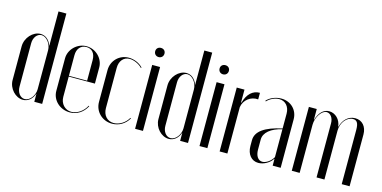

<svg xmlns="http://www.w3.org/2000/svg" viewBox="-70 -1064 2860 1437"><g transform="rotate(15 1360.0 -346.0)"><path d="M238 0H299V-700H238V-435H237C221 -479 190 -503 153 -503C94 -503 39 -443 39 -376V-115C39 -50 93 8 151 8C189 8 221 -17 237 -61H238ZM238 -399V-97C238 -48 202 -1 163 -1C128 -1 102 -36 102 -80V-417C102 -461 128 -496 162 -496C201 -496 238 -448 238 -399Z M376 -374V-121C376 -50 437 8 514 8C570 8 616 -22 644 -74L639 -77C616 -31 569 1 524 1C475 1 438 -39 438 -92V-249H641V-374C641 -443 581 -503 509 -503C437 -503 376 -443 376 -374ZM438 -255V-414C438 -465 466 -497 510 -497C553 -497 579 -466 579 -414V-255Z M706 -371V-124C706 -50 765 8 841 8C895 8 942 -20 969 -67L964 -70C941 -28 895 0 852 0C802 0 768 -38 768 -93V-405C768 -459 799 -495 845 -495C879 -495 920 -476 943 -451L947 -455C921 -484 878 -502 837 -502C763 -502 706 -444 706 -371Z M1014 -600C1014 -579 1029 -564 1050 -564C1071 -564 1086 -579 1086 -600C1086 -621 1071 -635 1050 -635C1029 -635 1014 -621 1014 -600ZM1019 -495V0H1080V-495Z M1368 0H1429V-700H1368V-435H1367C1351 -479 1320 -503 1283 -503C1224 -503 1169 -443 1169 -376V-115C1169 -50 1223 8 1281 8C1319 8 1351 -17 1367 -61H1368ZM1368 -399V-97C1368 -48 1332 -1 1293 -1C1258 -1 1232 -36 1232 -80V-417C1232 -461 1258 -496 1292 -496C1331 -496 1368 -448 1368 -399Z M1513 -600C1513 -579 1528 -564 1549 -564C1570 -564 1585 -579 1585 -600C1585 -621 1570 -635 1549 -635C1528 -635 1513 -621 1513 -600ZM1518 -495V0H1579V-495Z M1674 -495V0H1734V-359C1742 -417 1795 -457 1852 -451V-502C1796 -502 1757 -465 1737 -395H1734V-495Z M1886 -99C1886 -35 1922 8 1975 8C2016 8 2061 -17 2083 -52H2085V0H2147V-376C2147 -448 2092 -502 2019 -502C1975 -502 1930 -483 1906 -455L1911 -451C1931 -475 1971 -494 2005 -494C2052 -494 2085 -457 2085 -403V-288C1952 -260 1886 -212 1886 -144ZM2002 -8C1969 -8 1948 -40 1948 -87V-166C1948 -220 2001 -263 2085 -282V-66C2067 -33 2031 -8 2002 -8Z M2485 -409H2483C2478 -463 2437 -503 2389 -503C2343 -503 2312 -466 2296 -413H2294V-495H2233V0H2294V-372C2294 -432 2334 -492 2372 -492C2402 -492 2425 -461 2425 -419V0H2486V-379C2486 -442 2529 -493 2576 -493C2608 -493 2620 -471 2620 -419V0H2681V-401C2681 -462 2645 -503 2591 -503C2538 -503 2499 -464 2485 -409Z"/></g></svg>

Font: Moniqa Display
Style: Regular
Weight: 400
Designer: Rajesh Rajput
Foundry: Rajesh Rajput
Version: Version 1.000